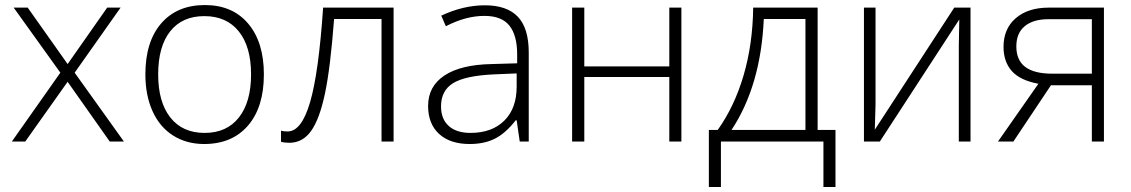

<svg xmlns="http://www.w3.org/2000/svg" viewBox="-20 -561 4484 761"><path d="M219.2 -272.9 34.2 -530.8H89.8L248 -307.1L404.8 -530.8H458L275.9 -272.9L471.2 0H415L248 -236.8L80.1 0H26.9Z M1025.9 -266.1Q1025.9 -136.2 962.9 -63.2Q899.9 9.8 789.1 9.8Q719.2 9.8 666 -23.9Q612.8 -57.6 584.5 -120.6Q556.2 -183.6 556.2 -266.1Q556.2 -396 619.1 -468.5Q682.1 -541 792 -541Q901.4 -541 963.6 -467.5Q1025.9 -394 1025.9 -266.1ZM606.9 -266.1Q606.9 -156.7 655 -95.5Q703.1 -34.2 791 -34.2Q878.9 -34.2 927 -95.5Q975.1 -156.7 975.1 -266.1Q975.1 -376 926.5 -436.5Q877.9 -497.1 790 -497.1Q702.1 -497.1 654.5 -436.8Q606.9 -376.5 606.9 -266.1Z M1540 0H1492.2V-485.8H1304.2Q1289.6 -293 1268.3 -191.7Q1247.1 -90.3 1213.6 -42.7Q1180.2 4.9 1127 4.9Q1107.9 4.9 1093.8 1V-43Q1103 -40 1120.1 -40Q1175.3 -40 1209.2 -156.5Q1243.2 -272.9 1260.7 -530.8H1540Z M2040 0 2027.8 -84H2023.9Q1983.9 -32.7 1941.7 -11.5Q1899.4 9.8 1841.8 9.8Q1763.7 9.8 1720.2 -30.3Q1676.8 -70.3 1676.8 -141.1Q1676.8 -218.8 1741.5 -261.7Q1806.2 -304.7 1928.7 -307.1L2029.8 -310.1V-345.2Q2029.8 -420.9 1999 -459.5Q1968.3 -498 1899.9 -498Q1826.2 -498 1747.1 -457L1729 -499Q1816.4 -540 1901.9 -540Q1989.3 -540 2032.5 -494.6Q2075.7 -449.2 2075.7 -353V0ZM1844.7 -34.2Q1929.7 -34.2 1978.8 -82.8Q2027.8 -131.3 2027.8 -217.8V-270L1935.1 -266.1Q1823.2 -260.7 1775.6 -231.2Q1728 -201.7 1728 -139.2Q1728 -89.4 1758.5 -61.8Q1789.1 -34.2 1844.7 -34.2Z M2295.9 -530.8V-297.9H2632.8V-530.8H2680.7V0H2632.8V-255.9H2295.9V0H2247.6V-530.8Z M3291.5 180.2H3243.7V0H2837.4V180.2H2789.6V-45.9H2824.7Q2891.1 -139.2 2927.2 -262.2Q2963.4 -385.3 2965.3 -530.8H3220.7V-45.9H3291.5ZM3172.4 -45.9V-485.8H3007.3Q2995.6 -221.7 2879.4 -45.9Z M3450.2 -530.8V-147L3447.3 -46.9L3762.2 -530.8H3826.7V0H3780.3V-381.3L3782.2 -483.9L3467.3 0H3404.3V-530.8Z M3996.6 0H3935.5L4095.7 -229Q4022.5 -242.7 3990 -279.8Q3957.5 -316.9 3957.5 -375Q3957.5 -447.3 4006.1 -489Q4054.7 -530.8 4136.7 -530.8H4355.5V0H4307.6V-223.1H4145.5ZM4008.3 -377Q4008.3 -322.3 4043.7 -295.7Q4079.1 -269 4150.4 -269H4307.6V-484.9H4135.7Q4075.2 -484.9 4041.7 -457.3Q4008.3 -429.7 4008.3 -377Z"/></svg>

Font: Zoram GWebM Light
Style: Regular
Weight: 300
Foundry: Ascender Corporation
Version: Version 1.000